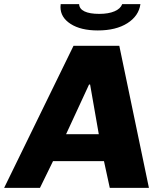

<svg xmlns="http://www.w3.org/2000/svg" viewBox="-65 -907 782 927"><path d="M654 0H465L437 -129H191L128 0H-45L290 -686H511ZM365 -499 254 -259H412L370 -499ZM227 -873Q227 -882 228 -887H317Q318 -864 343 -852Q368 -840 414 -840Q459 -840 488 -852.5Q517 -865 525 -887H613Q605 -830 550 -795Q495 -760 407 -760Q325 -760 276 -791.5Q227 -823 227 -873Z"/></svg>

Font: Chivo ExtraBold Italic
Style: Regular
Weight: 800
Italic angle: -8.05°
Designer: Hector Gatti
Foundry: Omnibus-Type
Version: Version 1.007